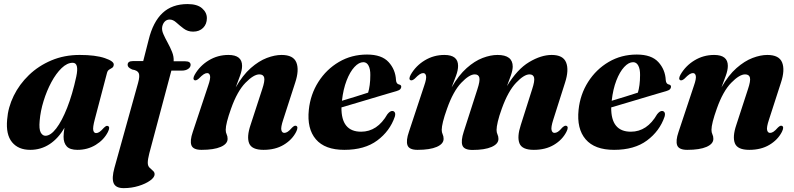

<svg xmlns="http://www.w3.org/2000/svg" viewBox="-20 -744 4004 968"><path d="M458 -142.5Q447 -101.5 450.2 -87.2Q453.5 -73 464.5 -73Q473 -73 481.8 -79Q490.5 -85 504 -100Q511.5 -107 515.8 -108.8Q520 -110.5 524.5 -108.5Q536.5 -103.5 524 -78.5Q503.5 -38.5 462.5 -13.5Q421.5 11.5 370.5 11.5Q332.5 11.5 316.5 -6Q300.5 -23.5 300.5 -54.5Q300.5 -72.5 305 -100Q274.5 -46.5 230.5 -17.5Q186.5 11.5 132.5 11.5Q72.5 11.5 40.8 -27Q9 -65.5 16 -141Q20.5 -202.5 49 -260.8Q77.5 -319 125.8 -365.5Q174 -412 239 -439.5Q304 -467 381.5 -467Q461.5 -467 508.5 -451Q555.5 -435 553.5 -417.5Q552.5 -406.5 545.2 -402Q538 -397.5 530.2 -392.8Q522.5 -388 519.5 -376.5ZM180 -135.5Q176 -93 185.2 -76.2Q194.5 -59.5 209 -59.5Q235 -59.5 263.5 -96.5Q292 -133.5 318.5 -200.5Q345 -267.5 364.5 -357.5Q379.5 -427.5 346.5 -427.5Q318.5 -427.5 290.5 -400.5Q262.5 -373.5 239 -329.8Q215.5 -286 199.8 -235Q184 -184 180 -135.5Z M623.5 -417Q623.5 -436 649.5 -436H702L729.5 -543.5Q751.5 -633.5 799.5 -678.5Q847.5 -723.5 926 -723.5Q974.5 -723.5 998.8 -702.2Q1023 -681 1023 -652.5Q1023 -622.5 1004 -603.5Q985 -584.5 953.5 -584.5Q926.5 -584.5 906.2 -599.8Q886 -615 869.2 -630.2Q852.5 -645.5 835.5 -645.5Q821 -645.5 811.2 -635.8Q801.5 -626 798 -610Q794.5 -593 803.5 -572.5Q812.5 -552 825.2 -529Q838 -506 847.5 -482.2Q857 -458.5 855.5 -435H913.5Q941 -435 941 -417Q941 -405 928.5 -396.5Q916 -388 896 -388H844L732.5 30Q728.5 45.5 726.8 56.8Q725 68 725 76.5Q725 92 733.5 100.8Q742 109.5 750.8 116.8Q759.5 124 759.5 134.5Q759.5 150 737 166.2Q714.5 182.5 678.8 193.5Q643 204.5 603.5 204.5Q563.5 204.5 553 179.5Q542.5 154.5 557 102L676 -325.5Q686 -361 679.5 -375.2Q673 -389.5 646.5 -393.5Q632.5 -400 628 -405.5Q623.5 -411 623.5 -417Z M961 -339.5Q949.5 -345 961.5 -367Q987 -412 1032.2 -439.5Q1077.5 -467 1131.5 -467Q1200.5 -467 1200.5 -412Q1200.5 -390.5 1190.2 -362.2Q1180 -334 1168.5 -303.5Q1203.5 -365 1244.2 -400.8Q1285 -436.5 1325.2 -451.8Q1365.5 -467 1399.5 -467Q1459 -467 1474.2 -429Q1489.5 -391 1468 -326.5L1408 -141Q1395 -102 1398.5 -88Q1402 -74 1413.5 -74Q1421.5 -74 1430.5 -79.8Q1439.5 -85.5 1453 -101Q1460.5 -108 1464.8 -109.5Q1469 -111 1473.5 -109.5Q1485.5 -104 1473 -79Q1452.5 -39 1410.2 -13.8Q1368 11.5 1308.5 11.5Q1249.5 11.5 1236.2 -21.2Q1223 -54 1243 -113.5L1302 -294.5Q1316 -336 1312 -352.5Q1308 -369 1287.5 -369Q1259 -369 1217.5 -326.5Q1176 -284 1145 -196.5Q1118 -121 1118 -89.5Q1118 -76 1122.8 -66.5Q1127.5 -57 1127.5 -44Q1127.5 -18.5 1093 -3.5Q1058.5 11.5 996 11.5Q954 11.5 945.2 -11.2Q936.5 -34 952 -79L1029.5 -312Q1042 -347.5 1039 -361.5Q1036 -375.5 1024.5 -375.5Q1016.5 -375.5 1007 -369.5Q997.5 -363.5 981.5 -347Q969 -336.5 961 -339.5Z M1970.5 -155.5Q1945.5 -83 1882 -35.8Q1818.5 11.5 1716 11.5Q1618 11.5 1572.5 -41.8Q1527 -95 1537 -190.5Q1545 -268 1585.2 -331.2Q1625.5 -394.5 1689 -431.8Q1752.5 -469 1830.5 -469Q1904.5 -469 1939.2 -431Q1974 -393 1976.5 -340Q1978 -321 1992 -318Q2003 -316 2003 -306.5Q2003 -300 1997.8 -294.2Q1992.5 -288.5 1978.5 -284.5Q1962.5 -280 1930.2 -270.5Q1898 -261 1858 -249Q1818 -237 1777 -224.8Q1736 -212.5 1701.5 -202.5Q1700 -80 1800.5 -80Q1882.5 -80 1933 -168Q1947 -185.5 1958.5 -184.5Q1966.5 -184 1970.5 -177Q1974.5 -170 1970.5 -155.5ZM1812 -430.5Q1789.5 -430.5 1767 -406.2Q1744.5 -382 1727.5 -338.2Q1710.5 -294.5 1704 -236Q1737.5 -246 1773.8 -257.2Q1810 -268.5 1836 -277Q1841 -293.5 1844 -315.8Q1847 -338 1847 -365.5Q1847.5 -395 1838.2 -412.8Q1829 -430.5 1812 -430.5Z M2318 -80 2387 -294.5Q2400.5 -335.5 2396.8 -352.2Q2393 -369 2373.5 -369Q2346 -369 2305.5 -326.5Q2265 -284 2234 -196.5Q2220 -157.5 2213.5 -131Q2207 -104.5 2207 -89.5Q2207 -76.5 2211.8 -66.8Q2216.5 -57 2216.5 -44Q2216.5 -18.5 2182 -3.5Q2147.5 11.5 2085 11.5Q2043 11.5 2034.5 -11.5Q2026 -34.5 2042 -80.5L2119 -313Q2131 -347.5 2128 -361.5Q2125 -375.5 2113.5 -375.5Q2105.5 -375.5 2096 -369.5Q2086.5 -363.5 2070.5 -347Q2058 -336.5 2050 -339.5Q2038.5 -344.5 2050.5 -367Q2076 -412 2121.2 -439.5Q2166.5 -467 2220.5 -467Q2289.5 -467 2289.5 -412Q2289.5 -390 2279.2 -362Q2269 -334 2257 -303.5Q2292.5 -365 2332.8 -400.8Q2373 -436.5 2413.2 -451.8Q2453.5 -467 2488 -467Q2565.5 -467 2565 -407.5Q2564.5 -389 2555.8 -364Q2547 -339 2536 -310Q2587.5 -395 2647.8 -431Q2708 -467 2761.5 -467Q2819 -467 2834.2 -429Q2849.5 -391 2828.5 -326.5L2769.5 -141Q2757 -102 2760.8 -88Q2764.5 -74 2775.5 -74Q2784 -74 2793 -79.8Q2802 -85.5 2815 -101Q2823 -108 2827.5 -109.5Q2832 -111 2836 -109.5Q2848.5 -104 2835.5 -79Q2815 -39 2772.8 -13.8Q2730.5 11.5 2671 11.5Q2612 11.5 2599 -21.2Q2586 -54 2605.5 -113.5L2663 -294.5Q2676.5 -335.5 2672.8 -352.2Q2669 -369 2649.5 -369Q2622 -369 2581.8 -326.5Q2541.5 -284 2510 -196.5Q2496 -158 2489.8 -131Q2483.5 -104 2483.5 -89Q2483.5 -76 2488.2 -66.2Q2493 -56.5 2493 -43.5Q2493 -18.5 2458.5 -3.2Q2424 12 2362 12Q2319.5 12 2311.2 -11Q2303 -34 2318 -80Z M3330.5 -155.5Q3305.5 -83 3242 -35.8Q3178.5 11.5 3076 11.5Q2978 11.5 2932.5 -41.8Q2887 -95 2897 -190.5Q2905 -268 2945.2 -331.2Q2985.5 -394.5 3049 -431.8Q3112.5 -469 3190.5 -469Q3264.5 -469 3299.2 -431Q3334 -393 3336.5 -340Q3338 -321 3352 -318Q3363 -316 3363 -306.5Q3363 -300 3357.8 -294.2Q3352.5 -288.5 3338.5 -284.5Q3322.5 -280 3290.2 -270.5Q3258 -261 3218 -249Q3178 -237 3137 -224.8Q3096 -212.5 3061.5 -202.5Q3060 -80 3160.5 -80Q3242.5 -80 3293 -168Q3307 -185.5 3318.5 -184.5Q3326.5 -184 3330.5 -177Q3334.5 -170 3330.5 -155.5ZM3172 -430.5Q3149.5 -430.5 3127 -406.2Q3104.5 -382 3087.5 -338.2Q3070.5 -294.5 3064 -236Q3097.5 -246 3133.8 -257.2Q3170 -268.5 3196 -277Q3201 -293.5 3204 -315.8Q3207 -338 3207 -365.5Q3207.5 -395 3198.2 -412.8Q3189 -430.5 3172 -430.5Z M3410 -339.5Q3398.5 -345 3410.5 -367Q3436 -412 3481.2 -439.5Q3526.5 -467 3580.5 -467Q3649.5 -467 3649.5 -412Q3649.5 -390.5 3639.2 -362.2Q3629 -334 3617.5 -303.5Q3652.5 -365 3693.2 -400.8Q3734 -436.5 3774.2 -451.8Q3814.5 -467 3848.5 -467Q3908 -467 3923.2 -429Q3938.5 -391 3917 -326.5L3857 -141Q3844 -102 3847.5 -88Q3851 -74 3862.5 -74Q3870.5 -74 3879.5 -79.8Q3888.5 -85.5 3902 -101Q3909.5 -108 3913.8 -109.5Q3918 -111 3922.5 -109.5Q3934.5 -104 3922 -79Q3901.5 -39 3859.2 -13.8Q3817 11.5 3757.5 11.5Q3698.5 11.5 3685.2 -21.2Q3672 -54 3692 -113.5L3751 -294.5Q3765 -336 3761 -352.5Q3757 -369 3736.5 -369Q3708 -369 3666.5 -326.5Q3625 -284 3594 -196.5Q3567 -121 3567 -89.5Q3567 -76 3571.8 -66.5Q3576.5 -57 3576.5 -44Q3576.5 -18.5 3542 -3.5Q3507.5 11.5 3445 11.5Q3403 11.5 3394.2 -11.2Q3385.5 -34 3401 -79L3478.5 -312Q3491 -347.5 3488 -361.5Q3485 -375.5 3473.5 -375.5Q3465.5 -375.5 3456 -369.5Q3446.5 -363.5 3430.5 -347Q3418 -336.5 3410 -339.5Z"/></svg>

Font: Fraunces 72pt
Style: Bold Italic
Weight: 700
Italic angle: -16°
Version: Version 1.000;[b76b70a41]